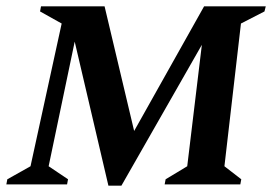

<svg xmlns="http://www.w3.org/2000/svg" viewBox="-27 -580 861 604"><path d="M-7 0 -4 -16 69 -57 167 -506 99 -544 102 -560H302L395 -168L615 -560H809L805 -544L731 -506L679 -57L732 -16L729 0H491L494 -16L562 -57L608 -439L355 4H314L208 -449L126 -57L187 -16L184 0Z"/></svg>

Font: Spectral SC SemiBold
Style: Italic
Weight: 600
Italic angle: -10°
Designer: Jean-Baptiste Levee
Foundry: Production Type
Version: Version 2.001